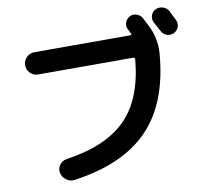

<svg xmlns="http://www.w3.org/2000/svg" viewBox="-91 -935 1183 1079"><g transform="rotate(-10 500.0 -396.0)"><path d="M150.4 -580.1Q124 -580.1 105.5 -598.6Q86.9 -617.2 86.9 -643.1Q86.9 -668.9 105.5 -688Q124 -707 150.4 -707H699.2Q708 -707 704.1 -715.8Q702.1 -719.7 697.8 -728.5Q693.4 -737.3 691.4 -741.2Q680.7 -759.8 687.5 -780.8Q694.3 -801.8 713.4 -812Q732.4 -822.3 753.9 -814.9Q775.4 -807.6 785.2 -789.1Q800.8 -758.8 808.6 -743.2Q848.6 -666 842.8 -581.1Q821.3 -300.8 676.3 -150.4Q531.2 0 250 39.1Q223.6 43 201.7 26.9Q179.7 10.7 174.8 -14.6Q169.9 -40 185.1 -60.1Q200.2 -80.1 225.6 -84Q454.1 -117.2 567.9 -231.4Q681.6 -345.7 702.1 -569.3Q703.1 -573.2 699.7 -576.7Q696.3 -580.1 691.4 -580.1ZM938.5 -802.7Q943.4 -793 952.6 -773.9Q961.9 -754.9 965.8 -747.1Q975.6 -727.5 968.8 -707Q961.9 -686.5 941.9 -676.8Q921.9 -667 901.4 -673.8Q880.9 -680.7 870.1 -701.2Q861.3 -718.8 840.8 -754.9Q831.1 -774.4 837.4 -795.4Q843.8 -816.4 863.8 -826.2Q883.8 -835.9 906.2 -828.6Q928.7 -821.3 938.5 -802.7Z"/></g></svg>

Font: Rounded-X Mgen+ 1mn bold
Style: Bold
Weight: 700
Designer: [Source Han Sans]
Ryoko NISHIZUKA  (kana & ideographs); Paul D. Hunt (Latin, Greek & Cyrillic); Wenlong ZHANG  (bopomofo
Version: Version 1.059.20150602